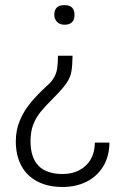

<svg xmlns="http://www.w3.org/2000/svg" viewBox="-20 -558 499 765"><path d="M236.8 -459.5Q218.8 -459.5 207.5 -470.7Q196.3 -481.9 196.3 -499Q196.3 -537.6 236.8 -537.6Q276.9 -537.6 276.9 -499Q276.9 -459.5 236.8 -459.5ZM269 -335.9Q268.6 -295.4 264.4 -272.7Q260.3 -250 246.3 -228.8Q232.4 -207.5 202.1 -176.8L194.8 -169.4Q159.2 -133.8 141.4 -111.8Q123.5 -89.8 112.5 -61.8Q101.6 -33.7 101.6 4.4Q101.6 135.3 229.5 135.3Q267.1 135.3 296.1 120.1Q325.2 105 341.6 76.7Q357.9 48.3 357.9 10.3H416Q415.5 65.4 390.9 105.5Q366.2 145.5 324.2 166.3Q282.2 187 229.5 187Q170.9 187 128.9 165Q86.9 143.1 64.9 102.1Q43 61 43 5.4Q43 -39.1 58.8 -77.1Q74.7 -115.2 100.6 -147Q126.5 -178.7 164.6 -213.9Q185.1 -231 195.1 -248.8Q205.1 -266.6 208 -286.4Q210.9 -306.2 210.9 -335.9Z"/></svg>

Font: Mardoto Light
Style: Regular
Weight: 400
Designer: Christian Robertson, Vahan Hovhannisyan
Foundry: Google
Version: Version 1.000